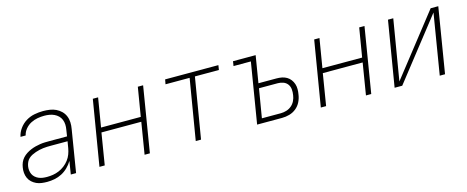

<svg xmlns="http://www.w3.org/2000/svg" viewBox="-34 -1019 3668 1508"><g transform="rotate(-15 1800.0 -265.0)"><path d="M213 8Q190 8 167.5 5Q145 2 125.5 -7Q106 -16 90 -30.5Q74 -45 65 -65Q56 -85 54 -107.5Q52 -130 56 -152Q59 -172 67 -191Q75 -210 89 -225.5Q103 -241 121 -252.5Q139 -264 158 -272Q177 -280 196.5 -285Q216 -290 235.5 -293Q255 -296 274.5 -296.5Q294 -297 313 -297H455L463 -349Q467 -370 466 -391Q465 -412 457.5 -430.5Q450 -449 436 -462.5Q422 -476 404 -484.5Q386 -493 365.5 -496.5Q345 -500 324 -500Q296 -500 268 -495Q240 -490 214 -476.5Q188 -463 168.5 -439.5Q149 -416 143 -388H101Q108 -423 130.5 -454Q153 -485 185 -504.5Q217 -524 253 -531Q289 -538 324 -538Q351 -538 378 -534Q405 -530 428 -519Q451 -508 469.5 -490Q488 -472 498 -448Q508 -424 509 -397Q510 -370 505 -343L449 0H406L423 -106Q407 -79 383.5 -56Q360 -33 332 -18.5Q304 -4 273.5 2Q243 8 213 8ZM221 -30Q246 -30 270.5 -34Q295 -38 319 -48Q343 -58 364.5 -74.5Q386 -91 402 -112Q418 -133 427 -157Q436 -181 440 -205L449 -259H313Q298 -259 282 -258.5Q266 -258 250 -256Q234 -254 218.5 -250.5Q203 -247 187 -241.5Q171 -236 156 -228.5Q141 -221 128.5 -209.5Q116 -198 109 -182.5Q102 -167 99 -151Q96 -134 98 -116.5Q100 -99 107 -84.5Q114 -70 126.5 -59Q139 -48 154 -41.5Q169 -35 186 -32.5Q203 -30 221 -30Z M639 0 727 -530H770L731 -295H1054L1093 -530H1136L1049 0H1006L1048 -257H724L682 0Z M1422 0 1504 -492H1308L1315 -530H1748L1742 -492H1547L1465 0Z M1921 0 2002 -492H1861L1867 -530H2051L2015 -311H2162Q2184 -311 2205 -307Q2226 -303 2244 -292.5Q2262 -282 2274.5 -265.5Q2287 -249 2293.5 -229.5Q2300 -210 2300 -187.5Q2300 -165 2296 -144Q2292 -114 2278 -85.5Q2264 -57 2239.5 -37Q2215 -17 2184.5 -8.5Q2154 0 2124 0ZM1970 -38H2124Q2147 -38 2170 -45Q2193 -52 2211.5 -67.5Q2230 -83 2240.5 -105Q2251 -127 2254 -150Q2258 -173 2256 -196.5Q2254 -220 2241 -238Q2228 -256 2206.5 -264Q2185 -272 2162 -272H2009Z M2439 0 2527 -530H2570L2531 -295H2854L2893 -530H2936L2849 0H2806L2848 -257H2524L2482 0Z M3039 0 3127 -530H3170L3088 -38L3474 -530H3536L3449 0H3406L3487 -492L3101 0Z"/></g></svg>

Font: Iosevka Curly XLtExObl
Style: Regular
Weight: 200
Width: 7
Italic angle: -9°
Monospace: yes
Designer: Belleve Invis
Foundry: Belleve Invis
Version: Version 11.0.1; ttfautohint (v1.8.3)